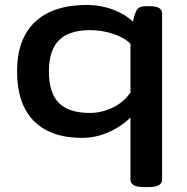

<svg xmlns="http://www.w3.org/2000/svg" viewBox="-20 -550 757 777"><path d="M561 207Q533 207 520.5 199Q508 191 508 177V-74Q467 -35 416 -13.5Q365 8 313 8Q184 8 116.5 -61Q49 -130 49 -261Q49 -392 121.5 -461Q194 -530 333 -530Q387 -530 437.5 -511Q488 -492 518 -462Q520 -472 522.5 -481.5Q525 -491 529 -500Q535 -516 546 -520.5Q557 -525 576 -525H585Q636 -525 636 -496V177Q636 191 623.5 199Q611 207 583 207ZM343 -93Q393 -93 438 -115.5Q483 -138 508 -176V-373Q483 -398 438 -413Q393 -428 344 -428Q260 -428 219 -387.5Q178 -347 178 -261Q178 -174 218 -133.5Q258 -93 343 -93Z"/></svg>

Font: Asap Expanded SemiBold
Style: Regular
Weight: 600
Width: 7
Designer: Pablo Cosgaya
Foundry: Omnibus-Type
Version: Version 3.001; ttfautohint (v1.8.4.7-5d5b)